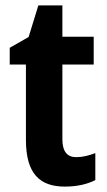

<svg xmlns="http://www.w3.org/2000/svg" viewBox="-20 -681 396 711"><path d="M262 -99C228 -99 211 -121 211 -166V-442H327V-545H211V-661H122L86 -544L16 -504V-442H76V-163C76 -37 128 10 220 10C266 10 303 1 333 -14V-114C309 -105 286 -99 262 -99Z"/></svg>

Font: Noto Sans Display SemiCondensed
Style: Bold
Weight: 700
Width: 4
Designer: Monotype Design Team
Foundry: Monotype Imaging Inc.
Version: Version 1.900